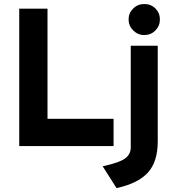

<svg xmlns="http://www.w3.org/2000/svg" viewBox="-20 -744 901 978"><path d="M78 0V-700H222V-139H558.5V0ZM715 -565.5Q682 -565.5 658.5 -589Q635 -612.5 635 -645Q635 -677.5 658.2 -700.5Q681.5 -723.5 715 -723.5Q749 -723.5 771.8 -700.8Q794.5 -678 794.5 -645Q794.5 -612 771.5 -588.8Q748.5 -565.5 715 -565.5ZM573.5 214 503 103Q584.5 85.5 615.2 64.5Q646 43.5 646 6.5V-511H783.5V-24Q783.5 81 732.5 136Q681.5 191 573.5 214Z"/></svg>

Font: Overpass ExtraBold
Style: Regular
Weight: 800
Designer: Delve Withrington, Dave Bailey, Thomas Jockin
Foundry: Delve Fonts LLC
Version: Version 4.000; ttfautohint (v1.8.3)